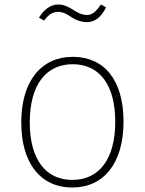

<svg xmlns="http://www.w3.org/2000/svg" viewBox="-20 -827 647 858"><path d="M368 -728C401 -728 430 -746 454 -794L431 -807C407 -772 391 -760 368 -760C348 -760 329 -769 309 -782C287 -796 265 -807 241 -807C206 -807 177 -785 154 -748L177 -735C199 -764 216 -774 241 -774C257 -774 272 -768 292 -755C312 -741 339 -728 368 -728ZM305 -573C165 -573 75 -465 75 -280C75 -98 161 11 303 11C443 11 532 -97 532 -283C532 -471 445 -573 305 -573ZM305 -540C423 -540 495 -450 495 -283C495 -112 420 -23 303 -23C185 -23 113 -114 113 -280C113 -451 188 -540 305 -540Z"/></svg>

Font: Glow Sans SC Normal ExtraLight
Style: Regular
Weight: 200
Designer: Ryoko NISHIZUKA (kana, bopomofo & ideographs); Paul D. Hunt (Latin, Greek & Cyrillic); Sandoll Communications, Soo-young
Version: Version 0.93